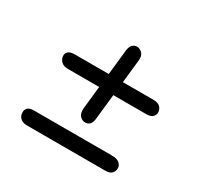

<svg xmlns="http://www.w3.org/2000/svg" viewBox="-100 -687 664 647"><g transform="rotate(30 232.0 -364.0)"><path d="M289.5 -534 280 -445H398.5Q416.5 -445 424.8 -437Q433 -429 434 -418.5Q435 -407.5 427.5 -399.2Q420 -391 402.5 -391H274L263.5 -293.5Q262 -277.5 254.8 -270.5Q247.5 -263.5 237.5 -263.5Q226 -263.5 217 -273Q208 -282.5 209.5 -302.5L219 -391H98Q80 -391 71 -400Q62 -409 61.5 -420Q60 -430 67.5 -437.5Q75 -445 93 -445H225L235.5 -542.5Q237.5 -559 245 -565.8Q252.5 -572.5 262 -572.5Q273.5 -572.5 282.8 -562.8Q292 -553 289.5 -534ZM38 -186.5Q37 -197 43.8 -204.8Q50.5 -212.5 68 -212.5H372.5Q391.5 -212.5 400.8 -204.5Q410 -196.5 410.5 -186Q410.5 -173.5 403 -165.2Q395.5 -157 377.5 -157H73.5Q55.5 -157 46.8 -166Q38 -175 38 -186.5Z"/></g></svg>

Font: Edu NSW ACT Hand Pre
Style: Regular
Weight: 400
Designer: Tina and Corey Anderson, Eben Sorkin, Mirko Velimirovic
Foundry: Sorkin Type Co.
Version: Version 2.000